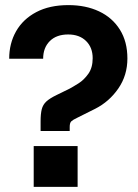

<svg xmlns="http://www.w3.org/2000/svg" viewBox="-20 -732 540 752"><path d="M139 -219V-257Q139 -286 143.5 -304Q148 -322 161.5 -334.5Q175 -347 202 -360L253 -385Q266 -392 287.5 -405.5Q309 -419 326 -443Q343 -467 343 -504Q343 -546 317 -571.5Q291 -597 247 -597Q201 -597 175 -571Q149 -545 149 -502H16Q16 -562 43 -609.5Q70 -657 122 -684.5Q174 -712 248 -712Q316 -712 368 -687.5Q420 -663 449.5 -616Q479 -569 479 -503Q479 -437 443.5 -385.5Q408 -334 353 -306L281 -270Q266 -263 259.5 -257Q253 -251 253 -235V-219ZM112 0V-160H284V0Z"/></svg>

Font: Host Grotesk ExtraBold
Style: Regular
Weight: 800
Designer: Doğukan Karapınar
Foundry: Element Type
Version: Version 1.003; ttfautohint (v1.8.4.7-5d5b)